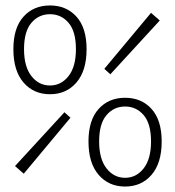

<svg xmlns="http://www.w3.org/2000/svg" viewBox="-20 -671 640 703"><path d="M163 -326Q103 -326 66 -369Q29 -412 29 -491Q29 -569 66 -610Q103 -651 163 -651Q223 -651 260 -610Q297 -569 297 -491Q297 -412 260 -369Q223 -326 163 -326ZM163 -358Q204 -358 231 -392.5Q258 -427 258 -491Q258 -556 231 -587.5Q204 -619 163 -619Q122 -619 95 -587.5Q68 -556 68 -491Q68 -427 95 -392.5Q122 -358 163 -358ZM67 -35 35 -63 216 -260 238 -240ZM384 -399 362 -419 533 -624 565 -596ZM438 12Q378 12 341 -31Q304 -74 304 -153Q304 -231 341 -272Q378 -313 438 -313Q498 -313 535 -272Q572 -231 572 -153Q572 -74 535 -31Q498 12 438 12ZM438 -20Q479 -20 506 -54.5Q533 -89 533 -153Q533 -218 506 -249.5Q479 -281 438 -281Q397 -281 370 -249.5Q343 -218 343 -153Q343 -89 370 -54.5Q397 -20 438 -20Z"/></svg>

Font: Source Code Pro Light
Style: Regular
Weight: 300
Monospace: yes
Designer: Paul D. Hunt, Teo Tuominen
Foundry: Adobe Systems Incorporated
Version: Version 2.030;PS 1.000;hotconv 16.6.51;makeotf.lib2.5.65220